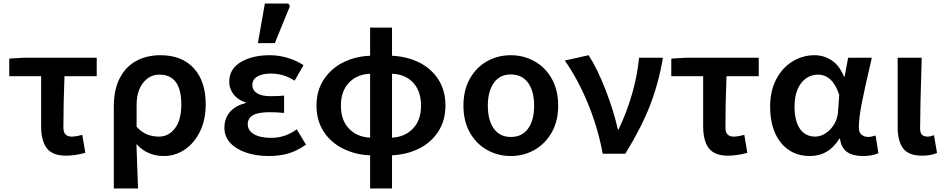

<svg xmlns="http://www.w3.org/2000/svg" viewBox="-20 -863 5306 1078"><path d="M211 -153V-435H32V-534L115 -539H523V-435H342Q336 -281 336 -147Q336 -120 348 -108Q360 -96 383 -96Q406 -96 442 -106L459 -5Q401 11 350 11Q275 11 243 -30.5Q211 -72 211 -153Z M881 -553Q1001 -553 1068 -480Q1135 -407 1135 -278Q1135 -189 1102 -123Q1069 -57 1015.5 -22Q962 13 901 13Q807 13 746 -54L755 195H619V-265Q619 -361 653 -425.5Q687 -490 746 -521.5Q805 -553 881 -553ZM998 -276Q998 -444 875 -444Q820 -444 783.5 -398Q747 -352 747 -273V-151Q776 -120 806.5 -108Q837 -96 873 -96Q927 -96 962.5 -143Q998 -190 998 -276Z M1240 -145Q1240 -200 1272 -235.5Q1304 -271 1359 -284V-288Q1315 -302 1291 -334Q1267 -366 1267 -403Q1267 -476 1332 -514.5Q1397 -553 1495 -553Q1545 -553 1594 -538.5Q1643 -524 1684 -497L1634 -410Q1573 -450 1501 -450Q1453 -450 1425 -433.5Q1397 -417 1397 -386Q1397 -356 1423 -339.5Q1449 -323 1499 -323Q1536 -323 1575 -326V-229Q1536 -233 1493 -233Q1431 -233 1401 -216.5Q1371 -200 1371 -165Q1371 -130 1406 -109.5Q1441 -89 1504 -89Q1581 -89 1646 -137L1698 -51Q1647 -15 1598 -1Q1549 13 1490 13Q1419 13 1362.5 -6Q1306 -25 1273 -60.5Q1240 -96 1240 -145ZM1467 -843H1599L1608 -829L1523 -621H1428Z M2058 9Q1976 6 1907 -28Q1838 -62 1797.5 -124Q1757 -186 1757 -270Q1757 -354 1798 -416.5Q1839 -479 1907.5 -513Q1976 -547 2058 -550V-708H2181V-550Q2265 -546 2333 -512.5Q2401 -479 2441 -417Q2481 -355 2481 -270Q2481 -186 2440.5 -124Q2400 -62 2332 -28.5Q2264 5 2181 9V195H2058ZM2058 -90V-449Q1984 -446 1939 -398.5Q1894 -351 1894 -270Q1894 -188 1939 -141Q1984 -94 2058 -90ZM2344 -270Q2344 -351 2300 -398.5Q2256 -446 2181 -449V-90Q2253 -94 2298.5 -141Q2344 -188 2344 -270Z M2582 -270Q2582 -357 2618 -421Q2654 -485 2714.5 -519Q2775 -553 2848 -553Q2920 -553 2981 -519Q3042 -485 3078 -421Q3114 -357 3114 -270Q3114 -183 3077.5 -119Q3041 -55 2980.5 -21Q2920 13 2848 13Q2776 13 2715 -21Q2654 -55 2618 -119Q2582 -183 2582 -270ZM2979 -270Q2979 -351 2945 -398Q2911 -445 2848 -445Q2786 -445 2752.5 -397.5Q2719 -350 2719 -270Q2719 -188 2752.5 -141Q2786 -94 2848 -94Q2911 -94 2945 -141Q2979 -188 2979 -270Z M3151 -523 3285 -553Q3334 -477 3380.5 -357Q3427 -237 3449 -136H3453Q3499 -232 3529 -336.5Q3559 -441 3568 -539H3702Q3678 -396 3629.5 -271Q3581 -146 3491 0H3364Q3337 -146 3280.5 -283Q3224 -420 3151 -523Z M3928 -153V-435H3749V-534L3832 -539H4240V-435H4059Q4053 -281 4053 -147Q4053 -120 4065 -108Q4077 -96 4100 -96Q4123 -96 4159 -106L4176 -5Q4118 11 4067 11Q3992 11 3960 -30.5Q3928 -72 3928 -153Z M4304 -265Q4304 -352 4338 -417.5Q4372 -483 4429.5 -518Q4487 -553 4553 -553Q4605 -553 4649 -524.5Q4693 -496 4719 -432H4722L4742 -539H4875L4867 -504Q4837 -376 4819.5 -288.5Q4802 -201 4802 -147Q4802 -120 4817 -107Q4832 -94 4857 -94Q4870 -94 4896 -102L4912 -3Q4876 13 4825 13Q4768 13 4735.5 -10Q4703 -33 4696 -85H4693Q4633 13 4527 13Q4460 13 4410 -20Q4360 -53 4332 -115.5Q4304 -178 4304 -265ZM4685 -233 4692 -330Q4655 -444 4572 -444Q4537 -444 4507 -424Q4477 -404 4459 -364Q4441 -324 4441 -266Q4441 -183 4471.5 -139.5Q4502 -96 4557 -96Q4587 -96 4615.5 -114.5Q4644 -133 4663 -164.5Q4682 -196 4685 -233Z M5020 -148V-539H5155Q5146 -249 5146 -142Q5146 -117 5156.5 -106.5Q5167 -96 5189 -96Q5203 -96 5224 -104L5241 -4Q5221 4 5202 7.5Q5183 11 5156 11Q5082 11 5051 -29.5Q5020 -70 5020 -148Z"/></svg>

Font: Nebula Sans Semibold
Style: Regular
Weight: 600
Designer: Paul D. Hunt for Adobe (as Source Sans)
Foundry: Nebula Entertainment & Broadcasting LLC
Version: Version 1.010